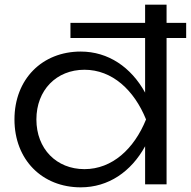

<svg xmlns="http://www.w3.org/2000/svg" viewBox="-20 -790 818 823"><path d="M694 0V-627H778V-692H694V-770H602V-692H282V-627H602V-393C542 -502 444 -569 326 -569C161 -569 42 -451 42 -278C42 -105 161 13 326 13C445 13 542 -54 602 -163V0ZM342 -65C222 -65 136 -152 136 -278C136 -404 222 -491 342 -491C461 -491 555 -404 606 -278C555 -152 461 -65 342 -65Z"/></svg>

Font: Bounded Light
Style: Regular
Weight: 300
Designer: Vlad Churkin
Version: Version 3.0